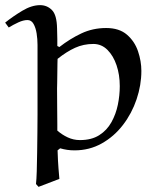

<svg xmlns="http://www.w3.org/2000/svg" viewBox="-32 -490 595 747"><path d="M199 206 118 237 108 226Q110 209 111 176.5Q112 144 112.5 105Q113 66 113.5 26.5Q114 -13 114 -45Q114 -77 114 -94V-315Q114 -338 110.5 -360Q107 -382 98.5 -397Q90 -412 75 -412Q59 -412 39.5 -403Q20 -394 2 -383L-12 -402Q18 -426 54.5 -448Q91 -470 124 -470Q151 -470 170 -451Q189 -432 190 -380Q191 -357 191 -338Q191 -319 191 -311L199 -307Q240 -339 284.5 -360Q329 -381 381 -381Q432 -381 462 -355Q492 -329 505 -290.5Q518 -252 518 -214Q518 -159 499.5 -104Q481 -49 446.5 -4Q412 41 364 68Q316 95 258 95Q243 95 229.5 93Q216 91 202 87L192 95Q193 118 193.5 133Q194 148 195.5 164Q197 180 199 206ZM191 18Q209 34 231.5 44.5Q254 55 279 55Q324 55 354 36Q384 17 401.5 -14.5Q419 -46 426.5 -82.5Q434 -119 434 -155Q434 -199 421.5 -236Q409 -273 386 -296Q363 -319 331 -319Q293 -319 260 -304Q227 -289 192 -261Q192 -259 191.5 -242.5Q191 -226 191 -205Q191 -184 190.5 -167Q190 -150 190 -146Q190 -105 190.5 -67.5Q191 -30 191 -6.5Q191 17 191 18Z"/></svg>

Font: Aref Ruqaa Ink
Style: Regular
Weight: 400
Designer: Abdullah Aref
Version: Version 1.005